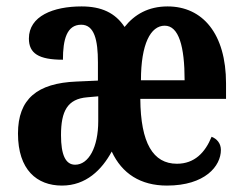

<svg xmlns="http://www.w3.org/2000/svg" viewBox="-20 -568 757 598"><path d="M173 10C248 10 297 -39 328 -96C360 -27 418 10 500 10C619 10 668 -51 668 -101C668 -122 655 -136 639 -142C619 -93 586 -58 531 -58C457 -58 418 -122 417 -260H684V-308C684 -463 611 -548 502 -548C442 -548 399 -523 368 -484C339 -528 296 -548 234 -548C146 -548 70 -518 70 -448C70 -402 100 -382 176 -382C176 -445 188 -491 233 -491C274 -491 285 -443 285 -374V-317L218 -314C96 -309 36 -260 36 -152C36 -39 95 10 173 10ZM555 -318H419C419 -431 449 -488 493 -488C537 -488 555 -423 555 -318ZM214 -55C184 -55 170 -86 170 -147C170 -222 190 -260 252 -265L286 -268V-191C286 -109 256 -55 214 -55Z"/></svg>

Font: Noto Serif Georgian ExtraCondensed Bold
Style: Regular
Weight: 700
Width: 2
Designer: Monotype Design Team, Akaki Razmadze
Foundry: Google LLC
Version: Version 2.003